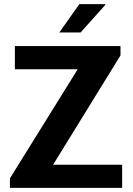

<svg xmlns="http://www.w3.org/2000/svg" viewBox="-20 -909 643 929"><path d="M28 0V-46L356 -574H52V-686H563V-641L237 -112H571V0ZM267 -752 364 -889H489L490 -886L370 -752Z"/></svg>

Font: Chivo SemiBold
Style: Regular
Weight: 600
Designer: Hector Gatti
Foundry: Omnibus-Type
Version: Version 2.002